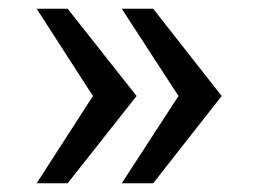

<svg xmlns="http://www.w3.org/2000/svg" viewBox="-20 -546 590 440"><path d="M331 -526 488 -326 331 -126H259L389 -326L259 -526ZM135 -526 293 -326 135 -126H64L193 -326L64 -526Z"/></svg>

Font: Archivo SemiBold
Style: Regular
Weight: 400
Version: Version 2.001